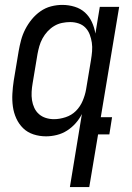

<svg xmlns="http://www.w3.org/2000/svg" viewBox="-20 -548 540 783"><path d="M200 -62Q223 -62 247.5 -70Q272 -78 289.5 -95.5Q307 -113 317 -136.5Q327 -160 331 -183L351 -303Q354 -321 355.5 -339Q357 -357 354.5 -374Q352 -391 346 -407Q340 -423 328.5 -435Q317 -447 300.5 -452.5Q284 -458 266 -458Q250 -458 233 -454.5Q216 -451 201 -442Q186 -433 174 -420Q162 -407 153.5 -391.5Q145 -376 140.5 -360Q136 -344 133 -328L113 -208Q110 -191 109 -173.5Q108 -156 110.5 -139.5Q113 -123 120 -108Q127 -93 139 -82.5Q151 -72 167 -67Q183 -62 200 -62ZM265 215 314 -83Q304 -63 288.5 -45.5Q273 -28 253.5 -15.5Q234 -3 211.5 2.5Q189 8 168 8Q141 8 116.5 0Q92 -8 74.5 -25Q57 -42 46.5 -65Q36 -88 32.5 -113.5Q29 -139 30.5 -166Q32 -193 36 -219L56 -339Q60 -362 66 -384.5Q72 -407 83 -428.5Q94 -450 109.5 -469Q125 -488 145 -502Q165 -516 188 -522Q211 -528 234 -528Q260 -528 284.5 -520.5Q309 -513 326.5 -497Q344 -481 354.5 -458.5Q365 -436 369 -411L387 -520H466L391 -70H437L426 0H380L344 215Z"/></svg>

Font: Iosevka Term Curly Oblique
Style: Regular
Weight: 400
Italic angle: -9°
Designer: Belleve Invis
Foundry: Belleve Invis
Version: Version 32.3.0